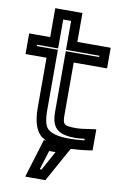

<svg xmlns="http://www.w3.org/2000/svg" viewBox="-148 -712 615 981"><g transform="rotate(10 159.5 -222.0)"><path d="M148 -136C148 -47 190 -24 274 -24C282 -24 298 -25 321 -28V-20C296 -17 271 -15 245 -15C190 -15 156 -23 135 -39C116 -53 107 -82 107 -141V-427V-452H82H-2V-459H82H107V-484V-609H148V-484V-459H173H321V-452H173H148V-427V-136ZM128 15H116L111 33L65 183L55 215H89H146H160L167 202L250 52L260 35C291 34 321 31 350 27L371 23V2V-57V-86L342 -82C305 -76 283 -74 274 -74C203 -74 198 -77 198 -136V-402H346H371V-427V-484V-509H346H198V-634V-659H173H82H57V-634V-509H-27H-52V-484V-427V-402H-27H57V-141C57 -74 73 -22 105 2C112 7 120 11 128 15ZM186 65 131 165H122L153 65H186Z"/></g></svg>

Font: Gamestation DisplayOutline
Style: Regular
Weight: 400
Designer: Jonas Hecksher
Foundry: Jonas Hecksher, Playtypeª, e-types AS
Version: Version 1.003